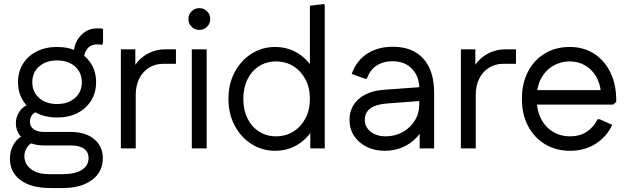

<svg xmlns="http://www.w3.org/2000/svg" viewBox="-20 -749 3170 969"><path d="M234 200Q137 200 83.5 160Q30 120 30 52Q30 10 50.5 -23Q71 -56 111 -74L150 -33Q128 -23 115.5 -3.5Q103 16 103 39Q103 79 136.5 104.5Q170 130 228 130H297Q357 130 392 109Q427 88 427 48Q427 19 404.5 2Q382 -15 338 -15H199Q160 -15 128.5 -29Q97 -43 78.5 -68Q60 -93 60 -127Q60 -159 78.5 -186.5Q97 -214 139 -229L180 -190Q153 -184 142 -169Q131 -154 131 -135Q131 -110 150.5 -96.5Q170 -83 203 -83H338Q412 -83 455.5 -46.5Q499 -10 499 49Q499 119 444 159.5Q389 200 297 200ZM268 -156Q210 -156 165.5 -178.5Q121 -201 96 -241.5Q71 -282 71 -334Q71 -387 96 -427Q121 -467 165.5 -489.5Q210 -512 268 -512Q327 -512 371 -489.5Q415 -467 440 -427Q465 -387 465 -334Q465 -282 440 -241.5Q415 -201 371 -178.5Q327 -156 268 -156ZM268 -224Q324 -224 358.5 -254.5Q393 -285 393 -334Q393 -383 358.5 -413.5Q324 -444 268 -444Q212 -444 177.5 -413.5Q143 -383 143 -334Q143 -285 177.5 -254.5Q212 -224 268 -224ZM402 -440 352 -475Q352 -513 368 -542.5Q384 -572 410.5 -589Q437 -606 470 -606Q477 -606 486 -605.5Q495 -605 500 -603V-533L495 -522Q485 -525 472 -525Q437 -525 419.5 -501.5Q402 -478 402 -440Z M590 0V-500H663V-355L641 -374Q658 -432 706.5 -466Q755 -500 816 -500H868V-427H804Q763 -427 731.5 -407Q700 -387 682.5 -352Q665 -317 665 -270V0Z M948 0V-500H1023V0ZM986 -598Q963 -598 947 -614Q931 -630 931 -653Q931 -676 947 -692Q963 -708 986 -708Q1009 -708 1025 -692Q1041 -676 1041 -653Q1041 -630 1025 -614Q1009 -598 986 -598Z M1369 12Q1303 12 1249.5 -22Q1196 -56 1164.5 -115Q1133 -174 1133 -250Q1133 -326 1164.5 -385Q1196 -444 1249.5 -478Q1303 -512 1369 -512Q1420 -512 1463 -491.5Q1506 -471 1537 -434.5Q1568 -398 1583 -348V-152Q1568 -103 1537 -66Q1506 -29 1463 -8.5Q1420 12 1369 12ZM1372 -61Q1422 -61 1460.5 -85Q1499 -109 1521.5 -151.5Q1544 -194 1544 -250Q1544 -306 1521.5 -348.5Q1499 -391 1460.5 -415Q1422 -439 1372 -439Q1325 -439 1287.5 -415Q1250 -391 1229 -348.5Q1208 -306 1208 -250Q1208 -194 1229 -151.5Q1250 -109 1287.5 -85Q1325 -61 1372 -61ZM1546 0V-187L1558 -250L1544 -313V-720L1616 -729L1619 -721V0Z M1922 12Q1871 12 1830.5 -8Q1790 -28 1767 -63Q1744 -98 1744 -144Q1744 -209 1790.5 -249.5Q1837 -290 1919 -296L2111 -310V-240L1936 -227Q1878 -223 1849.5 -202Q1821 -181 1821 -144Q1821 -108 1850.5 -84.5Q1880 -61 1927 -61Q1974 -61 2012.5 -82.5Q2051 -104 2073.5 -140.5Q2096 -177 2096 -222V-303Q2096 -363 2059.5 -401.5Q2023 -440 1961 -440Q1914 -440 1880 -417.5Q1846 -395 1832 -352H1821L1755 -376Q1779 -443 1833 -478Q1887 -513 1962 -513Q2063 -513 2117 -452.5Q2171 -392 2171 -281V0H2098V-145L2124 -126Q2112 -86 2082 -54.5Q2052 -23 2011 -5.5Q1970 12 1922 12Z M2306 0V-500H2379V-355L2357 -374Q2374 -432 2422.5 -466Q2471 -500 2532 -500H2584V-427H2520Q2479 -427 2447.5 -407Q2416 -387 2398.5 -352Q2381 -317 2381 -270V0Z M2857 12Q2786 12 2731 -21Q2676 -54 2645 -113Q2614 -172 2614 -250Q2614 -328 2644.5 -387Q2675 -446 2729.5 -479Q2784 -512 2855 -512Q2925 -512 2977.5 -478.5Q3030 -445 3060 -384.5Q3090 -324 3090 -244V-235L3075 -221H2658V-294H3046L3013 -280Q3009 -330 2987 -365.5Q2965 -401 2931 -420Q2897 -439 2855 -439Q2809 -439 2771 -416.5Q2733 -394 2711 -353Q2689 -312 2689 -258V-245Q2689 -191 2710.5 -149.5Q2732 -108 2770 -84.5Q2808 -61 2857 -61Q2906 -61 2941 -84Q2976 -107 2996 -147H3007L3070 -119Q3042 -59 2986.5 -23.5Q2931 12 2857 12Z"/></svg>

Font: Fustat
Style: Regular
Weight: 400
Designer: Mohamed Gaber, Khaled Hosny, Laura Garcia Mut
Foundry: Kief Type Foundry, Alif Type Foundry, Hard Type Foundry
Version: Version 1.007